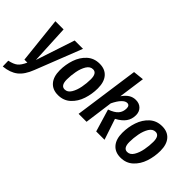

<svg xmlns="http://www.w3.org/2000/svg" viewBox="-116 -1303 2069 2069"><g transform="rotate(45 918.5 -268.5)"><path d="M251 3Q210 110 147.5 158.5Q85 207 -17 217L-19 131Q47 117 80 90.5Q113 64 141 0H96L39 -529H164L186 -85L333 -529H460Z M446 -188Q446 -276 473.5 -357Q501 -438 558.5 -490.5Q616 -543 701 -543Q784 -543 829.5 -490.5Q875 -438 875 -341Q875 -254 848 -172.5Q821 -91 763.5 -38Q706 15 621 15Q538 15 492 -38.5Q446 -92 446 -188ZM752 -356Q752 -450 693 -450Q649 -450 621.5 -405Q594 -360 582 -296Q570 -232 570 -173Q570 -79 629 -79Q673 -79 700.5 -124.5Q728 -170 740 -233.5Q752 -297 752 -356Z M1106 -452Q1138 -498 1173.5 -520.5Q1209 -543 1253 -543Q1306 -543 1338 -511Q1370 -479 1370 -426Q1370 -366 1337.5 -320.5Q1305 -275 1237 -239L1317 0H1190L1113 -257Q1186 -283 1216.5 -319Q1247 -355 1247 -407Q1247 -454 1209 -454Q1181 -454 1149.5 -421.5Q1118 -389 1087 -325L1043 0H922L1026 -741L1148 -754Z M1399 -188Q1399 -276 1426.5 -357Q1454 -438 1511.5 -490.5Q1569 -543 1654 -543Q1737 -543 1782.5 -490.5Q1828 -438 1828 -341Q1828 -254 1801 -172.5Q1774 -91 1716.5 -38Q1659 15 1574 15Q1491 15 1445 -38.5Q1399 -92 1399 -188ZM1705 -356Q1705 -450 1646 -450Q1602 -450 1574.5 -405Q1547 -360 1535 -296Q1523 -232 1523 -173Q1523 -79 1582 -79Q1626 -79 1653.5 -124.5Q1681 -170 1693 -233.5Q1705 -297 1705 -356Z"/></g></svg>

Font: Fira Sans Extra Condensed Medium
Style: Italic
Weight: 500
Width: 3
Italic angle: -8°
Designer: Carrois Corporate & Edenspiekermann AG
Foundry: Carrois Corporate GbR & Edenspiekermann AG
Version: Version 4.203